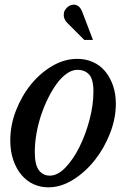

<svg xmlns="http://www.w3.org/2000/svg" viewBox="-20 -792 563 822"><path d="M187 10Q153 10 123.5 -3.5Q94 -17 72 -43Q50 -69 37 -106.5Q24 -144 24 -191Q24 -256 48.5 -319Q73 -382 113 -431Q153 -480 204.5 -510Q256 -540 311 -540Q347 -540 377.5 -526.5Q408 -513 429.5 -487.5Q451 -462 463.5 -426.5Q476 -391 476 -348Q476 -285 451 -221Q426 -157 385.5 -106Q345 -55 293 -22.5Q241 10 187 10ZM193 -40Q227 -40 260.5 -75Q294 -110 320.5 -163.5Q347 -217 363.5 -280Q380 -343 380 -400Q380 -453 361.5 -473Q343 -493 311 -493Q289 -493 266.5 -477.5Q244 -462 224 -435Q204 -408 186.5 -373Q169 -338 156 -299Q143 -260 136 -219.5Q129 -179 129 -142Q129 -85 147 -62.5Q165 -40 193 -40ZM341 -621 269 -693Q246 -715 256 -745Q272 -772 296 -772Q321 -772 333 -739L378 -621Z"/></svg>

Font: SVN-Libre Baskerville
Style: Italic
Weight: 400
Italic angle: -14°
Designer: Pablo Impallari, Rodrigo Fuenzalida
Foundry: Pablo Impallari, Rodrigo Fuenzalida
Version: Version 1.000; ttfautohint (v1.8.4)